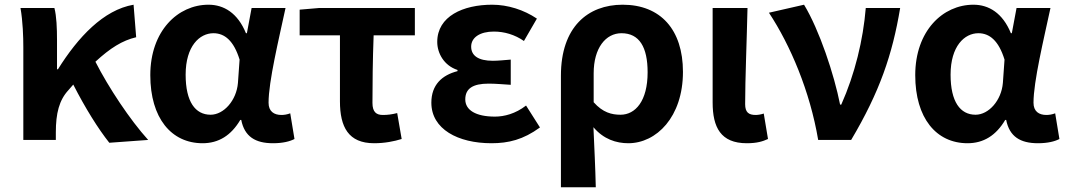

<svg xmlns="http://www.w3.org/2000/svg" viewBox="-20 -594 4525 815"><path d="M609 0C532 -85 441 -222 385 -332C448 -390 499 -422 558 -436L547 -574C419 -552 311 -436 226 -300H222V-423C222 -475 220 -525 211 -560H67C77 -503 79 -437 79 -393V0H217V-32C217 -113 231 -169 271 -212L291 -235C342 -135 397 -47 444 12Z M840 14C908 14 961 -19 1000 -85H1004C1018 -14 1064 14 1139 14C1181 14 1211 6 1230 -4L1212 -113C1199 -108 1186 -106 1175 -106C1143 -106 1120 -121 1120 -158C1120 -248 1163 -425 1192 -560H1048L1028 -453H1024C989 -539 930 -574 865 -574C735 -574 618 -463 618 -275C618 -93 707 14 840 14ZM874 -107C809 -107 768 -162 768 -277C768 -398 827 -453 886 -453C933 -453 972 -422 997 -341L990 -242C984 -168 930 -107 874 -107Z M1568 14C1613 14 1653 6 1685 -4L1666 -114C1642 -108 1625 -106 1605 -106C1578 -106 1561 -118 1561 -157C1561 -236 1562 -339 1566 -444H1741V-560H1334L1252 -553V-444H1423V-164C1423 -55 1459 14 1568 14Z M2066 14C2138 14 2201 -1 2272 -53L2213 -146C2168 -111 2120 -99 2081 -99C1999 -99 1955 -127 1955 -172C1955 -218 1987 -239 2054 -239C2084 -239 2116 -236 2148 -234V-341C2122 -339 2095 -336 2072 -336C2010 -336 1980 -358 1980 -396C1980 -436 2019 -460 2076 -460C2121 -460 2165 -447 2204 -420L2259 -515C2204 -552 2136 -574 2069 -574C1946 -574 1836 -525 1836 -416C1836 -369 1864 -316 1922 -297V-292C1856 -275 1811 -234 1811 -158C1811 -46 1924 14 2066 14Z M2361 201H2509C2507 114 2503 37 2499 -54C2542 -3 2596 14 2647 14C2766 14 2879 -97 2879 -289C2879 -468 2784 -574 2623 -574C2475 -574 2361 -479 2361 -273ZM2614 -107C2577 -107 2539 -116 2500 -160V-283C2500 -390 2551 -453 2618 -453C2694 -453 2729 -394 2729 -287C2729 -165 2677 -107 2614 -107Z M3150 14C3194 14 3218 6 3240 -4L3222 -112C3210 -108 3197 -106 3188 -106C3158 -106 3143 -117 3143 -152C3143 -257 3150 -423 3153 -560H3005V-159C3005 -54 3039 14 3150 14Z M3453 0H3593C3714 -204 3768 -362 3801 -560H3655C3644 -425 3609 -280 3551 -150H3546C3521 -277 3458 -467 3393 -574L3244 -540C3335 -402 3418 -207 3453 0Z M4087 14C4155 14 4208 -19 4247 -85H4251C4265 -14 4311 14 4386 14C4428 14 4458 6 4477 -4L4459 -113C4446 -108 4433 -106 4422 -106C4390 -106 4367 -121 4367 -158C4367 -248 4410 -425 4439 -560H4295L4275 -453H4271C4236 -539 4177 -574 4112 -574C3982 -574 3865 -463 3865 -275C3865 -93 3954 14 4087 14ZM4121 -107C4056 -107 4015 -162 4015 -277C4015 -398 4074 -453 4133 -453C4180 -453 4219 -422 4244 -341L4237 -242C4231 -168 4177 -107 4121 -107Z"/></svg>

Font: Noto Sans T Chinese Bold
Style: Bold
Weight: 700
Designer: Ryoko NISHIZUKA (kana & ideographs); Paul D. Hunt (Latin, Greek & Cyrillic); Wenlong ZHANG (bopomofo); Sandoll Communica
Foundry: Adobe Systems Incorporated
Version: Version 1.000;PS 1;hotconv 1.0.78;makeotf.lib2.5.61930